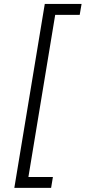

<svg xmlns="http://www.w3.org/2000/svg" viewBox="-20 -781 423 949"><path d="M50.8 147.7H232.6L241.5 93.8H120.4L252.8 -707.4H373.9L383.2 -761.4H201.3Z"/></svg>

Font: TID UI Light
Style: Italic
Weight: 300
Italic angle: -9.39999°
Designer: The TID Project Authors
Foundry: Bakken & Bæck
Version: Version 1.001;hotconv 1.0.109;makeotfexe 2.5.65596